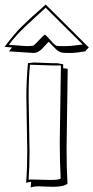

<svg xmlns="http://www.w3.org/2000/svg" viewBox="-93 -791 411 845"><path d="M275 -564Q238 -558 224 -558Q208 -558 198.5 -558Q189 -558 182.5 -559Q176 -560 173 -561.5Q170 -563 163.5 -566.5Q157 -570 152 -576Q140 -587 122 -607Q116 -603 104 -589Q79 -558 55 -558Q50 -558 38 -559Q26 -560 -0.5 -561.5Q-27 -563 -53 -565Q-52 -568 -40 -582L-73 -585Q-27 -646 5 -676.5Q37 -707 45.5 -715Q54 -723 77.5 -743.5Q101 -764 108 -771L298 -582L284 -568Q285 -567 285 -566Q285 -565 275 -564ZM205 -488 200 -137Q200 -48 204 17Q187 35 103 30L79 29Q57 29 42 34Q42 27 44 9Q29 11 22 14Q27 -53 27 -124L23 -366Q23 -436 30 -513L56 -516L135 -513H158L185 -508V-491ZM-54 -594Q17 -588 27 -588Q37 -588 53 -590Q58 -592 79 -614.5Q100 -637 105 -639Q110 -636 130 -613Q150 -590 157.5 -589Q165 -588 188 -588Q211 -588 228 -590Q245 -592 256 -593.5Q267 -595 269 -595H271L108 -757Q95 -745 65 -717.5Q35 -690 20 -676Q-20 -639 -54 -594ZM170 -167 175 -500V-503H135L43 -506H39V-505Q33 -452 33 -368L37 -123Q37 -55 33 0Q35 -1 49 -1L128 1Q169 1 174 -6Q170 -77 170 -167Z"/></svg>

Font: Londrina Shadow
Style: Regular
Weight: 400
Designer: Marcelo Magalhaes
Foundry: Marcelo Magalhaes
Version: Version 1.001 2011